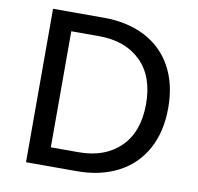

<svg xmlns="http://www.w3.org/2000/svg" viewBox="-79 -788 898 870"><g transform="rotate(10 370.0 -353.0)"><path d="M330 -706Q438 -706 519 -664.5Q600 -623 644 -543.5Q688 -464 688 -354Q688 -244 644 -164Q600 -84 519 -42Q438 0 330 0H96V-706ZM586 -354Q586 -481 515 -550.5Q444 -620 323 -620H195V-86H323Q444 -86 515 -156Q586 -226 586 -354Z"/></g></svg>

Font: Museo Sans Medium
Style: Regular
Weight: 500
Designer: Jos Buivenga
Foundry: Jos Buivenga & Rosetta Type Foundry (extension, remastering)
Version: Version 3.600;PS 1.000;hotconv 1.0.88;makeotf.lib2.5.647800;